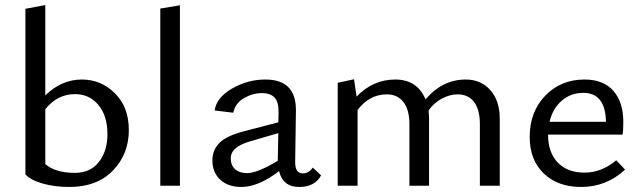

<svg xmlns="http://www.w3.org/2000/svg" viewBox="-20 -738 2544 763"><path d="M305 -422Q382 -422 437 -367Q492 -312 492 -221Q492 -126 429 -60.5Q366 5 255 5Q198 5 150 -8.5Q102 -22 81 -45V-703L160 -718V-359Q225 -422 305 -422ZM278 -51Q339 -51 373 -94.5Q407 -138 407 -205Q407 -278 371 -321Q335 -364 278 -364Q208 -364 160 -304V-86Q200 -51 278 -51Z M617 0V-704L695 -717V0Z M1223 -72 1256 -41Q1231 5 1169 5Q1104 5 1089 -58Q1007 5 939 5Q886 5 855 -24Q824 -53 824 -101Q824 -142 852.5 -170.5Q881 -199 952 -217L1086 -252L1087 -288Q1088 -332 1071.5 -350Q1055 -368 1021 -368Q984 -368 949.5 -348Q915 -328 907 -290L833 -299Q840 -350 902 -386Q964 -422 1035 -422Q1157 -422 1156 -299L1153 -93Q1153 -49 1183 -49Q1207 -49 1223 -72ZM962 -50Q1002 -50 1084 -99V-104L1086 -209L973 -176Q897 -154 897 -109Q897 -81 914.5 -65.5Q932 -50 962 -50Z M1831 -422Q1891 -422 1928.5 -380Q1966 -338 1966 -266V0H1887V-245Q1887 -301 1864.5 -332Q1842 -363 1798 -363Q1768 -363 1736.5 -346.5Q1705 -330 1683 -299Q1685 -279 1685 -266V0H1607V-245Q1607 -301 1583.5 -332Q1560 -363 1517 -363Q1448 -363 1401 -301V0H1322V-409L1387 -423L1397 -354Q1462 -422 1551 -422Q1638 -422 1671 -343Q1738 -422 1831 -422Z M2429 -101 2464 -64Q2390 5 2289 5Q2197 5 2141 -48.5Q2085 -102 2085 -194Q2085 -294 2147 -358Q2209 -422 2303 -422Q2378 -422 2417.5 -377Q2457 -332 2457 -254Q2457 -219 2454 -203H2158Q2158 -132 2196.5 -92Q2235 -52 2302 -52Q2371 -52 2429 -101ZM2298 -369Q2248 -369 2212 -337.5Q2176 -306 2164 -254H2388Q2386 -369 2298 -369Z"/></svg>

Font: EauTestText Medium
Style: Regular
Weight: 500
Designer: Christian Thalmann (Catharsis Fonts)
Version: Version 0.001;PS 000.001;hotconv 1.0.88;makeotf.lib2.5.64775